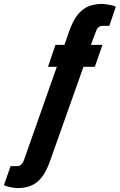

<svg xmlns="http://www.w3.org/2000/svg" viewBox="-102 -756 611 980"><path d="M-11 204Q-20 204 -34 202Q-48 200 -61.5 196.5Q-75 193 -82 189L-48 92H-15Q-1 92 7.5 83Q16 74 20 62L188 -415H143L181 -527H227L252 -599Q272 -655 297.5 -684.5Q323 -714 353 -725Q383 -736 418 -736Q427 -736 441 -734Q455 -732 469 -729Q483 -726 489 -721L456 -624H422Q408 -624 399.5 -615.5Q391 -607 387 -594L362 -527H421L382 -415H324L153 67Q133 123 108 152.5Q83 182 53 193Q23 204 -11 204Z"/></svg>

Font: Archivo ExtraCondensed ExtraBold
Style: Italic
Weight: 800
Width: 2
Italic angle: -10°
Designer: Hector Gatti
Foundry: Omnibus-Type
Version: Version 2.001